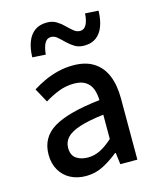

<svg xmlns="http://www.w3.org/2000/svg" viewBox="-111 -803 732 893"><g transform="rotate(-15 255.0 -356.5)"><path d="M193 12Q151 12 118.5 -5Q86 -22 67.5 -54Q49 -86 49 -129Q49 -212 119.5 -254Q190 -296 343 -313Q343 -340 334.5 -364.5Q326 -389 305 -403.5Q284 -418 248 -418Q209 -418 173.5 -404Q138 -390 106 -370L69 -438Q94 -454 125 -468.5Q156 -483 191.5 -492Q227 -501 266 -501Q326 -501 365 -476Q404 -451 423 -405Q442 -359 442 -294V0H360L353 -56H349Q315 -28 276.5 -8Q238 12 193 12ZM223 -69Q255 -69 283.5 -83.5Q312 -98 343 -126V-243Q269 -234 225.5 -219.5Q182 -205 163.5 -184.5Q145 -164 145 -136Q145 -100 167.5 -84.5Q190 -69 223 -69ZM341 -576Q315 -576 295.5 -588Q276 -600 260.5 -615.5Q245 -631 231 -643Q217 -655 201 -655Q181 -655 170.5 -635.5Q160 -616 157 -582L93 -586Q94 -629 106 -660Q118 -691 141 -708Q164 -725 200 -725Q226 -725 245 -713.5Q264 -702 279.5 -686.5Q295 -671 309.5 -659Q324 -647 340 -647Q360 -647 370.5 -666.5Q381 -686 383 -720L447 -716Q446 -674 434.5 -642.5Q423 -611 400 -593.5Q377 -576 341 -576Z"/></g></svg>

Font: Source Sans 3 ExtraLight Medium
Style: Regular
Weight: 500
Version: Version 3.052;hotconv 1.1.0;makeotfexe 2.6.0